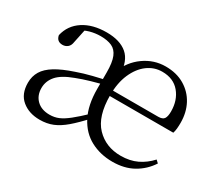

<svg xmlns="http://www.w3.org/2000/svg" viewBox="-105 -730 1063 949"><g transform="rotate(30 426.5 -256.0)"><path d="M194 14Q133 14 93 -19Q53 -52 53 -116Q53 -153 70.5 -182Q88 -211 126.5 -234.5Q165 -258 228 -279Q267 -293 313.5 -304.5Q360 -316 401 -324V-299Q361 -290 318 -277.5Q275 -265 242 -252Q177 -228 150.5 -197Q124 -166 124 -127Q124 -84 151 -58Q178 -32 224 -32Q252 -32 275.5 -42Q299 -52 328.5 -75.5Q358 -99 401 -140L417 -120H414Q370 -72 335.5 -42.5Q301 -13 268 0.5Q235 14 194 14ZM609 14Q540 14 484.5 -15.5Q429 -45 397 -106.5Q365 -168 365 -261V-354Q365 -411 352.5 -441.5Q340 -472 314.5 -483.5Q289 -495 250 -495Q220 -495 190.5 -487Q161 -479 129 -458L168 -486L151 -405Q148 -383 135.5 -373Q123 -363 107 -363Q74 -363 68 -396Q82 -457 134.5 -491.5Q187 -526 267 -526Q343 -526 384.5 -490.5Q426 -455 428 -375L399 -378Q426 -447 481.5 -486.5Q537 -526 604 -526Q666 -526 711.5 -499Q757 -472 781.5 -426Q806 -380 806 -321Q806 -303 804.5 -288Q803 -273 799 -261H395V-292H695Q720 -292 728.5 -305Q737 -318 737 -346Q737 -410 701.5 -452.5Q666 -495 602 -495Q556 -495 518.5 -467Q481 -439 458.5 -387.5Q436 -336 436 -266Q436 -145 490.5 -88.5Q545 -32 630 -32Q682 -32 722 -51Q762 -70 794 -105L809 -91Q777 -42 727 -14Q677 14 609 14Z"/></g></svg>

Font: Noto Serif TC ExtraLight Light
Style: Regular
Weight: 300
Version: Version 2.003-H1;hotconv 1.1.1;makeotfexe 2.6.0